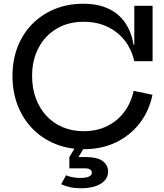

<svg xmlns="http://www.w3.org/2000/svg" viewBox="-20 -783 874 1023"><path d="M426 12Q343 12 273.2 -16.8Q203.5 -45.5 152.8 -97.8Q102 -150 74.2 -221.5Q46.5 -293 46.5 -378Q46.5 -463 74 -533.5Q101.5 -604 152 -655.2Q202.5 -706.5 271.5 -734.8Q340.5 -763 423 -763Q501 -763 556.8 -737.2Q612.5 -711.5 646.2 -662.8Q680 -614 691.5 -545H721.5L695.5 -457Q673.5 -553.5 601.5 -610.2Q529.5 -667 426 -667Q344.5 -667 282.5 -630.5Q220.5 -594 185.8 -528.8Q151 -463.5 151 -378Q151 -313 171 -259Q191 -205 227.5 -165.8Q264 -126.5 314.5 -105.2Q365 -84 426 -84Q494.5 -84 549.5 -110.5Q604.5 -137 641.2 -185.5Q678 -234 692 -299L792.5 -278Q774 -190 723.2 -125Q672.5 -60 596.8 -24Q521 12 426 12ZM695.5 -457V-752H793V-457ZM332 151Q345.5 157 365.2 161Q385 165 407.5 165Q439 165 454.2 157.8Q469.5 150.5 469.5 137Q469.5 126 460.2 120Q451 114 435 114H349.5V54H438.5Q500.5 54 528.2 76Q556 98 556 131.5Q556 170.5 518 195.2Q480 220 409.5 220Q378 220 352.2 214.2Q326.5 208.5 306 198.5ZM392.5 -17H441L398 54H349.5Z"/></svg>

Font: Hepta Slab ExtraLight Medium
Style: Regular
Weight: 500
Version: Version 1.100